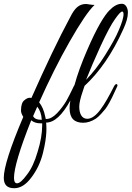

<svg xmlns="http://www.w3.org/2000/svg" viewBox="-136 -647 696 1015"><path d="M-61 348C-28 348 2 329 30 291C59 253 79 210 91 162C115 66 109 22 108 1C151 1 193 -38 236 -116C233 -101 232 -87 232 -74C232 -23 256 2 304 2C325 2 348 -5 371 -20C388 -31 410 -58 421 -71C433 -86 452 -122 457 -133L471 -163L484 -191C486 -196 485 -199 482 -202C477 -204 472 -200 467 -191C416 -91 373 -19 325 -19C296 -19 283 -47 283 -83C283 -101 289 -129 302 -166L311 -193C390 -266 459 -366 516 -493C532 -528 540 -556 540 -579C540 -585 540 -590 539 -594C534 -616 523 -627 508 -627C486 -627 464 -615 441 -591C418 -567 379 -509 323 -378C295 -313 273 -253 258 -198C255 -195 240 -159 215 -114C202 -92 186 -70 166 -49C146 -28 127 -18 109 -18H106L103 -31C97 -62 86 -87 71 -106C122 -220 175 -327 232 -427C289 -527 333 -592 364 -621C353 -620 325 -626 320 -626C281 -626 259 -604 235 -556C174 -443 106 -300 30 -129C26 -130 13 -134 -6 -118C-19 -109 -25 -90 -25 -62C-25 -53 -21 -42 -13 -29C-82 133 -116 240 -116 293C-116 330 -98 348 -61 348ZM-62 293C-62 244 -32 142 29 -11C42 0 59 5 78 5H87V15C87 57 79 104 63 155C48 207 29 248 6 277C-16 307 -33 322 -46 322C-57 322 -62 312 -62 293ZM510 -586C519 -586 525 -565 493 -490C478 -453 453 -409 420 -356C387 -303 353 -260 319 -225C339 -276 365 -336 396 -404C428 -473 453 -520 472 -546C491 -573 503 -586 510 -586ZM79 -14C59 -14 46 -20 39 -33L61 -83C75 -66 83 -43 85 -14Z"/></svg>

Font: VL Great Vibes
Style: Regular
Weight: 400
Designer: Robert E. Leuschke
Foundry: Robert E. Leuschke
Version: Version 1.001